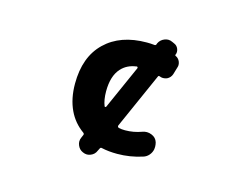

<svg xmlns="http://www.w3.org/2000/svg" viewBox="-89 -741 1177 914"><g transform="rotate(15 500.0 -284.0)"><path d="M381.8 25.4Q363.3 17.6 355.5 -2Q351.6 -11.7 351.6 -20.5Q351.6 -31.2 356.4 -41L362.3 -54.7Q365.2 -60.5 359.4 -65.4Q311.5 -99.6 287.1 -151.4Q260.7 -207 260.7 -281.2Q260.7 -413.1 335.9 -485.8Q411.1 -558.6 541 -558.6Q560.5 -558.6 578.1 -556.6Q584 -555.7 586.9 -561.5L588.9 -567.4Q597.7 -585.9 617.2 -593.8Q627 -597.7 635.7 -597.7Q646.5 -597.7 656.2 -592.8L667 -587.9Q681.6 -582 687.5 -566.9Q693.4 -551.8 687.5 -538.1L686.5 -537.1Q685.5 -534.2 689.5 -532.2Q703.1 -526.4 710 -511.7Q713.9 -502.9 713.9 -494.1Q713.9 -488.3 711.9 -482.4L701.2 -446.3Q695.3 -427.7 677.7 -418.9Q668 -415 658.2 -415Q649.4 -415 640.6 -418.9Q634.8 -420.9 632.8 -415L511.7 -142.6Q509.8 -138.7 511.7 -135.3Q513.7 -131.8 517.6 -130.9Q531.2 -127.9 547.9 -127.9Q589.8 -127.9 629.9 -142.6Q640.6 -146.5 651.4 -146.5Q663.1 -146.5 674.8 -141.6Q697.3 -132.8 704.1 -110.4Q707 -99.6 707 -88.9Q707 -83 706.1 -77.1Q703.1 -60.5 691.9 -47.4Q680.7 -34.2 664.1 -29.3Q603.5 -9.8 541 -9.8Q498 -9.8 463.9 -17.6Q457 -19.5 454.1 -12.7L448.2 -1Q440.4 18.6 420.9 26.4Q411.1 30.3 402.3 30.3Q392.6 30.3 381.8 25.4ZM528.3 -427.7Q529.3 -429.7 529.3 -430.7Q529.3 -432.6 527.3 -433.6Q526.4 -436.5 523.4 -436.5Q523.4 -436.5 522.5 -435.5Q476.6 -429.7 448.2 -398.4Q413.1 -359.4 413.1 -284.2Q413.1 -242.2 424.8 -212.9Q425.8 -210.9 428.7 -210.9Q431.6 -210.9 432.6 -212.9Z"/></g></svg>

Font: Rounded-X Mgen+ 1m bold
Style: Bold
Weight: 700
Designer: [Source Han Sans]
Ryoko NISHIZUKA  (kana & ideographs); Paul D. Hunt (Latin, Greek & Cyrillic); Wenlong ZHANG  (bopomofo
Version: Version 1.059.20150602